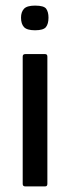

<svg xmlns="http://www.w3.org/2000/svg" viewBox="-20 -665 245 685"><path d="M153 -602Q153 -580 144 -568.5Q135 -557 105 -557Q76 -557 65.5 -568.5Q55 -580 55 -602Q55 -622 65.5 -633.5Q76 -645 105 -645Q137 -645 145 -633.5Q153 -622 153 -602ZM149 -9Q149 0 141 0H70Q61 0 61 -9V-463Q61 -472 70 -472H141Q149 -472 149 -463Z"/></svg>

Font: Glory Medium
Style: Regular
Weight: 500
Designer: Robert Leuschke
Foundry: Robert Leuschke
Version: Version 1.011